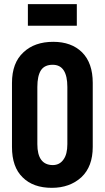

<svg xmlns="http://www.w3.org/2000/svg" viewBox="-20 -903 508 931"><path d="M38.1 -190.4V-501Q38.1 -598.6 93.8 -649.4Q147.5 -700.2 238.3 -700.2Q326.2 -700.2 377.9 -649.4Q429.7 -597.7 429.7 -501V-190.4Q429.7 -95.7 375 -43.9Q318.4 7.8 231.4 7.8Q140.6 7.8 89.8 -43Q38.1 -92.8 38.1 -190.4ZM306.6 -204.1V-481.4Q306.6 -534.2 289.1 -561.5Q271.5 -588.9 235.4 -588.9Q196.3 -588.9 178.7 -562.5Q161.1 -535.2 161.1 -481.4V-204.1Q161.1 -103.5 235.4 -102.5Q269.5 -102.5 288.1 -129.9Q306.6 -155.3 306.6 -204.1ZM115.2 -882.8H352.5V-778.3H115.2Z"/></svg>

Font: Dinish Condensed
Style: Bold
Weight: 700
Width: 3
Designer: Bert Driehuis
Foundry: Playbeing
Version: Version 3.006; git-39231f3c-release